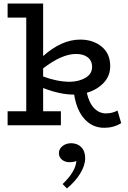

<svg xmlns="http://www.w3.org/2000/svg" viewBox="-20 -706 720 1082"><path d="M642.1 -83 663.1 -12.2Q620.6 14.2 567.9 14.2Q501.5 14.2 456.8 -34.7Q412.1 -83.5 397.9 -172.9H396Q318.8 -172.9 223.1 -210V-79.1H323.2V0H22.9V-79.1H127.9V-606.9H22.9V-686H223.1V-390.1Q327.6 -482.9 432.1 -482.9Q504.4 -482.9 553 -443.1Q601.6 -403.3 601.1 -332Q600.6 -277.3 563.5 -238.5Q526.4 -199.7 469.2 -183.1Q482.4 -125.5 510.3 -96.7Q538.1 -67.9 575.2 -66.9Q613.3 -66.9 642.1 -83ZM223.1 -274.9Q303.2 -245.1 375 -245.1Q427.2 -246.6 463.1 -268.3Q499 -290 499 -329.1Q499 -363.3 474.9 -382.6Q450.7 -401.9 408.2 -401.9Q328.6 -401.9 223.1 -320.8ZM380.9 101.1Q416 101.1 438 123.5Q460 146 460 185.1Q460 226.6 431.6 272.5Q403.3 318.4 356.9 356L333 331.1Q407.2 259.8 410.2 201.2Q394.5 208 371.1 208Q346.2 208 329.1 193.8Q312 179.7 312 157.2Q312 133.3 332.3 117.2Q352.5 101.1 380.9 101.1Z"/></svg>

Font: BioRhyme
Style: Regular
Weight: 400
Designer: Aoife Mooney
Foundry: Aoife Mooney Type
Version: Version 1.500;PS 001.500;hotconv 1.0.88;makeotf.lib2.5.64775